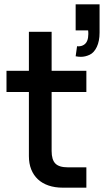

<svg xmlns="http://www.w3.org/2000/svg" viewBox="-20 -867 480 887"><path d="M10 -540H113.5V-720H218.5V-540H379V-442H218.5V-169.5Q218.5 -129 235.8 -111.5Q253 -94 293 -94H379V0H270Q233.5 0 204.2 -10Q175 -20 155 -38.8Q135 -57.5 124.2 -84.5Q113.5 -111.5 113.5 -146V-442H10ZM336 -653.5Q339 -653 342 -653Q356.5 -653 367.2 -659.8Q378 -666.5 383 -679.2Q388 -692 388 -709Q388 -711 388 -712.5Q388 -716 387.8 -719.5Q387.5 -723 387 -726.5H329.5V-847H440V-716.5Q440 -677 427.2 -650.2Q414.5 -623.5 394.2 -614Q374 -604.5 353.5 -604.5Q342.5 -604.5 329.5 -607Z"/></svg>

Font: Vela Sans SemBd
Style: Regular
Weight: 600
Designer: Principal design: Mikhail Sharanda - project Manrope.
Design modification: Ravid Balaliev
Foundry: Mikhail Sharanda
Version: Version 1.001